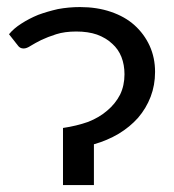

<svg xmlns="http://www.w3.org/2000/svg" viewBox="-20 -532 499 552"><path d="M5.9 -433.6Q19.5 -450.2 41 -463.9Q63.5 -478.5 89.8 -489.3Q116.2 -499 146.5 -505.9Q177.7 -511.7 210 -511.7Q258.8 -511.7 298.8 -498Q338.9 -484.4 366.2 -460Q394.5 -434.6 410.2 -400.4Q425.8 -366.2 425.8 -325.2Q425.8 -287.1 413.1 -253.9Q400.4 -220.7 377 -193.4Q353.5 -167 321.3 -147.5Q288.1 -127.9 250 -117.2Q250 -78.1 250 0Q227.5 0 161.1 0Q161.1 -41 161.1 -164.1Q200.2 -169.9 233.4 -181.6Q265.6 -194.3 288.1 -213.9Q311.5 -233.4 325.2 -259.8Q337.9 -286.1 337.9 -318.4Q337.9 -345.7 329.1 -368.2Q320.3 -390.6 302.7 -406.2Q285.2 -422.9 258.8 -432.6Q233.4 -441.4 199.2 -441.4Q166 -441.4 141.6 -433.6Q117.2 -425.8 98.6 -417Q81.1 -408.2 68.4 -400.4Q56.6 -392.6 47.9 -392.6Q37.1 -392.6 31.2 -401.4Q22.5 -412.1 5.9 -433.6Z"/></svg>

Font: Lato
Style: Regular
Weight: 400
Designer: Lukasz Dziedzic with Adam Twardoch and Botio Nikoltchev
Version: Version 2.015; 2015-08-06; http://www.latofonts.com/